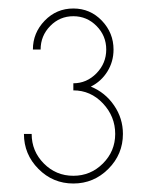

<svg xmlns="http://www.w3.org/2000/svg" viewBox="-20 -850 343 450"><path d="M151.9 -654.8Q183.1 -654.8 206.1 -678.2Q229 -701.7 229 -733.9Q229 -766.1 206.3 -789.1Q183.6 -812 151.9 -812Q120.1 -812 97.7 -789.1Q75.2 -766.1 75.2 -733.9H57.1Q57.1 -772.9 84.7 -801.5Q112.3 -830.1 151.9 -830.1Q191.4 -830.1 218.8 -801.5Q246.1 -772.9 246.1 -733.9Q246.1 -705.6 231.7 -682.4Q217.3 -659.2 192.9 -647Q226.6 -633.3 247.3 -603Q268.1 -572.8 268.1 -536.1Q268.1 -488.3 233.9 -454.1Q199.7 -419.9 151.9 -419.9Q104 -419.9 70.1 -454.1Q36.1 -488.3 36.1 -536.1H54.2Q54.2 -495.6 82.8 -466.8Q111.3 -438 151.9 -438Q192.4 -438 221.2 -466.8Q250 -495.6 250 -536.1Q250 -577.1 221.2 -607.7Q192.4 -638.2 151.9 -638.2Z"/></svg>

Font: Rawengulk
Style: Light
Weight: 300
Version: Version 0.92